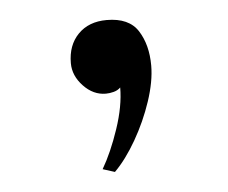

<svg xmlns="http://www.w3.org/2000/svg" viewBox="-33 -178 416 351"><g transform="rotate(-5 175.0 -3.0)"><path d="M248 -52Q248 -23 236 13Q224 49 205 82Q186 115 165 136L143 129Q160 100 174 58.5Q188 17 188 -17Q183 -12 175.5 -10Q168 -8 161 -8Q138 -8 120 -27Q102 -46 102 -69Q102 -102 121.5 -122Q141 -142 174 -142Q215 -142 231.5 -116Q248 -90 248 -52Z"/></g></svg>

Font: Kaisei Tokumin Medium
Style: Regular
Weight: 500
Designer: Font-Kai, 金井和夫
Foundry: KAZUO KANAI
Version: Version 5.003